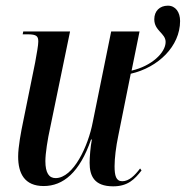

<svg xmlns="http://www.w3.org/2000/svg" viewBox="-20 -647 655 677"><path d="M379 10C431 10 455 -15 479 -46L474 -53C455 -28 435 -8 411 -8C389 -8 384 -28 384 -61C384 -89 389 -130 397 -168L441 -387C538 -409 615 -484 615 -573C615 -604 599 -627 572 -627C543 -627 524 -608 524 -579C524 -538 564 -530 564 -499C564 -461 514 -414 444 -398L472 -536H372L307 -216C291 -132 239 -19 176 -19C153 -19 140 -37 140 -79C140 -106 148 -157 157 -197L227 -536H62L60 -526H77C110 -526 115 -519 115 -500C115 -488 110 -460 104 -427L62 -220C54 -182 44 -129 44 -95C44 -36 66 9 134 9C203 9 261 -39 301 -155H304C299 -131 296 -92 296 -73C296 -27 312 10 379 10Z"/></svg>

Font: Noto Serif Display ExtraCondensed Medium
Style: Italic
Weight: 500
Width: 2
Italic angle: -12°
Designer: Monotype Design Team
Foundry: Monotype Imaging Inc.
Version: Version 2.009